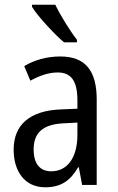

<svg xmlns="http://www.w3.org/2000/svg" viewBox="-20 -786 500 816"><path d="M215 -766H116V-757C141 -716 211 -641 252 -606H307V-617C278 -654 237 -720 215 -766ZM236 -546C179 -546 126 -531 83 -505L109 -443C149 -465 187 -478 225 -478C282 -478 309 -443 309 -359V-324L239 -321C107 -316 38 -256 38 -150C38 -58 85 10 172 10C239 10 279 -18 312 -75H315L329 0H391V-363C391 -483 345 -546 236 -546ZM252 -262 309 -265V-213C309 -113 264 -58 198 -58C152 -58 123 -87 123 -151C123 -220 160 -258 252 -262Z"/></svg>

Font: Noto Sans Lao UI Cond
Style: Regular
Weight: 400
Width: 3
Designer: Monotype Design Team
Foundry: Monotype Imaging Inc.
Version: Version 2.000